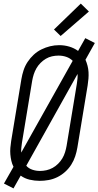

<svg xmlns="http://www.w3.org/2000/svg" viewBox="-20 -997 547 1067"><path d="M55 50 2 23 55 -70Q47 -86 43 -103.5Q39 -121 37.5 -139Q36 -157 37.5 -175.5Q39 -194 42 -213L99 -558Q103 -582 111 -606.5Q119 -631 133.5 -653Q148 -675 167.5 -693Q187 -711 210.5 -722.5Q234 -734 258.5 -740Q283 -746 309 -746Q338 -746 365 -738Q392 -730 414 -714L454 -785L507 -758L455 -665Q462 -649 466.5 -631.5Q471 -614 472 -596Q473 -578 471.5 -559.5Q470 -541 467 -522L410 -177Q406 -153 398 -128.5Q390 -104 376 -82Q362 -60 342 -42Q322 -24 298.5 -12.5Q275 -1 250 3.5Q225 8 201 8Q172 8 144.5 1.5Q117 -5 95 -21ZM98 -149 384 -659Q369 -674 348.5 -681Q328 -688 305 -688Q287 -688 269 -684Q251 -680 235 -670.5Q219 -661 205.5 -647.5Q192 -634 182.5 -617.5Q173 -601 167.5 -583.5Q162 -566 159 -549L102 -204Q100 -190 98.5 -176Q97 -162 98 -149ZM202 -47Q220 -47 238 -51Q256 -55 272.5 -64Q289 -73 303 -87Q317 -101 326.5 -117Q336 -133 341.5 -151Q347 -169 350 -186L407 -531Q409 -545 410.5 -559Q412 -573 411 -586L126 -76Q139 -61 159.5 -54Q180 -47 202 -47ZM317 -797 280 -833 429 -977 474 -933Z"/></svg>

Font: Iosevka Slab Light Oblique
Style: Regular
Weight: 300
Italic angle: -9°
Monospace: yes
Designer: Belleve Invis
Foundry: Belleve Invis
Version: Version 11.1.1; ttfautohint (v1.8.3)